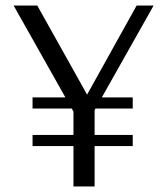

<svg xmlns="http://www.w3.org/2000/svg" viewBox="-20 -670 603 690"><path d="M29 -650H114L293 -330L471 -650H532L346 -320H457V-280H323L320 -274V-185H457V-145H320V0H244V-145H97V-185H244V-269L238 -280H97V-320H215Z"/></svg>

Font: Arsenal
Style: Regular
Weight: 400
Designer: Andrij Shevchenko
Foundry: Stairsfor.com
Version: Version 1.000